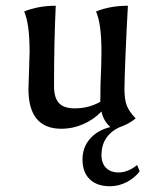

<svg xmlns="http://www.w3.org/2000/svg" viewBox="-20 -437 535 668"><path d="M466 159Q449 182 421 196.5Q393 211 363 211Q317 211 292 186.5Q267 162 267 118Q267 76 293 46Q319 16 364 5Q340 -16 333 -49Q306 -21 269.5 -5Q233 11 194 11Q79 11 79 -127L81 -190L83 -257Q83 -355 64 -397Q113 -417 174 -417Q168 -295 168 -137Q168 -97 185 -78.5Q202 -60 240 -60Q289 -60 329 -83Q329 -150 332 -202L333 -257Q333 -355 314 -397Q363 -417 425 -417Q421 -348 417 -253.5Q413 -159 413 -127Q413 -91 421 -70Q429 -49 452 -25Q428 -5 395 6Q365 20 349 44.5Q333 69 333 102Q333 131 349 147Q365 163 393 163Q409 163 426 156Q443 149 457 137Z"/></svg>

Font: Mirza
Style: Regular
Weight: 400
Designer: Arabic design by Kourosh Beigpour, Latin design by Eduardo Tunni, engineering by Lasse Fister
Version: Version 1.0010g